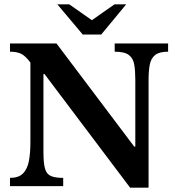

<svg xmlns="http://www.w3.org/2000/svg" viewBox="-20 -857 815 884"><path d="M664 7H579L185 -516H180V-157Q180 -107 187 -81.5Q194 -56 213.5 -47Q233 -38 271 -38V0H26V-38Q66 -38 86 -58.5Q106 -79 113 -115.5Q120 -152 120 -203V-569Q96 -601 76 -610Q56 -619 26 -619V-657H240L598 -182H603V-490Q603 -531 598 -560Q593 -589 573 -604Q553 -619 508 -619V-657H754V-619Q713 -619 694 -603.5Q675 -588 669.5 -559Q664 -530 664 -488ZM446 -698H361L244 -837H299L403 -764L507 -837H561Z"/></svg>

Font: STIX Two Text SemiBold
Style: Regular
Weight: 600
Designer: Ross Mills, John Hudson & Paul Hanslow, Tiro Typeworks Ltd; with prior portions MicroPress Inc., and Coen Hoffman.
Foundry: Tiro Typeworks Ltd
Version: Version 2.13 b171